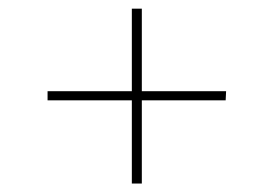

<svg xmlns="http://www.w3.org/2000/svg" viewBox="-20 -582 629 442"><path d="M283.5 -159.5V-351H89.5V-372H283.5V-562H306.5V-372H500.5L499.5 -351H306.5V-159.5Z"/></svg>

Font: Hepta Slab ExtraLight ExtraLight
Style: Regular
Weight: 250
Version: Version 1.102